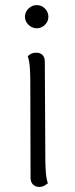

<svg xmlns="http://www.w3.org/2000/svg" viewBox="-20 -724 295 754"><path d="M124 -613Q106 -613 92 -626.5Q78 -640 78 -658Q78 -677 92 -690.5Q106 -704 124 -704Q143 -704 156.5 -690.5Q170 -677 170 -658Q170 -640 156.5 -626.5Q143 -613 124 -613ZM158 -103Q158 -73 160 -47.5Q162 -22 168 -4Q163 0 154.5 5Q146 10 133 10Q119 10 109.5 0.5Q100 -9 100 -25L99 -405Q99 -434 97 -460Q95 -486 89 -503Q93 -508 101.5 -512.5Q110 -517 123 -517Q138 -517 147 -508Q156 -499 156 -482Z"/></svg>

Font: Arima Thin Light
Style: Regular
Weight: 300
Version: Version 1.100